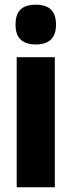

<svg xmlns="http://www.w3.org/2000/svg" viewBox="-20 -796 305 816"><path d="M132 -776C72 -776 46 -748 46 -691C46 -635 75 -607 132 -607C189 -607 218 -635 218 -691C218 -747 192 -776 132 -776ZM213 -553H51V0H213Z"/></svg>

Font: Noto Sans Hebrew ExtraCondensed Black
Style: Regular
Weight: 900
Width: 2
Designer: Monotype Design Team
Foundry: Monotype Imaging Inc.
Version: Version 2.004